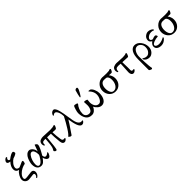

<svg xmlns="http://www.w3.org/2000/svg" viewBox="385 -2345 4232 4232"><g transform="rotate(-45 2501.5 -229.0)"><path d="M85.9 -76.2Q85.9 -39.1 130.9 -39.1Q164.1 -39.1 225.1 -48.8Q286.1 -58.6 308.6 -58.6Q342.8 -58.6 360.8 -37.6Q378.9 -16.6 378.9 9.8Q378.9 84 313.5 127Q308.6 127 299.8 122.6Q291 118.2 291 112.3Q332 85.9 332 43Q332 12.7 295.9 12.7Q279.3 12.7 229.5 20.5Q179.7 28.3 155.3 28.3Q104.5 28.3 70.8 -3.4Q37.1 -35.2 37.1 -83Q37.1 -129.9 71.8 -189.5Q106.4 -249 150.4 -276.4Q66.4 -293.9 66.4 -377.9Q66.4 -460 144.5 -543.9Q141.6 -543.9 136.2 -544.4Q130.9 -544.9 117.7 -547.4Q104.5 -549.8 94.2 -554.7Q84 -559.6 75.7 -569.3Q67.4 -579.1 67.4 -591.8Q67.4 -616.2 85 -637.2Q102.5 -658.2 116.7 -666Q130.9 -673.8 140.6 -676.8Q147.5 -676.8 155.3 -670.4Q163.1 -664.1 163.1 -660.2Q151.4 -653.3 142.1 -639.2Q132.8 -625 132.8 -613.3Q132.8 -578.1 173.8 -578.1Q275.4 -657.2 325.2 -657.2Q340.8 -657.2 348.1 -639.2Q355.5 -621.1 355.5 -606.4Q355.5 -590.8 319.8 -572.3Q284.2 -553.7 244.1 -543.9Q204.1 -521.5 162.1 -469.7Q120.1 -418 120.1 -366.2Q120.1 -339.8 142.6 -324.2Q165 -308.6 196.3 -308.6Q204.1 -308.6 262.7 -336.9Q321.3 -365.2 333 -365.2Q353.5 -365.2 353.5 -345.7Q353.5 -327.1 346.7 -307.6Q339.8 -288.1 332 -282.2Q287.1 -276.4 231.4 -249Q175.8 -221.7 130.9 -173.8Q85.9 -126 85.9 -76.2Z M734.4 -138.7Q740.2 -98.6 752 -84.5Q763.7 -70.3 784.2 -70.3Q806.6 -70.3 831.1 -86.9Q855.5 -103.5 860.4 -114.3Q865.2 -112.3 869.1 -104.5Q873 -96.7 873 -91.8Q873 -76.2 850.1 -36.6Q827.1 2.9 795.9 2.9Q765.6 2.9 739.3 -30.3Q712.9 -63.5 709 -100.6Q669.9 -44.9 637.7 -18.1Q605.5 8.8 563.5 8.8Q503.9 8.8 468.3 -34.2Q432.6 -77.1 432.6 -159.2Q432.6 -188.5 442.9 -231Q453.1 -273.4 473.1 -318.8Q493.2 -364.3 528.8 -395.5Q564.5 -426.8 608.4 -426.8Q648.4 -426.8 688 -381.3Q727.5 -335.9 727.5 -272.5Q739.3 -300.8 750.5 -332Q761.7 -363.3 771.5 -390.1Q781.2 -417 784.2 -425.8Q798.8 -425.8 818.8 -408.7Q838.9 -391.6 838.9 -373Q838.9 -337.9 801.8 -259.8Q791 -238.3 774.4 -208Q757.8 -177.7 746.1 -158.2ZM619.1 -361.3Q588.9 -361.3 558.1 -320.3Q527.3 -279.3 508.8 -221.2Q490.2 -163.1 490.2 -112.3Q490.2 -70.3 504.4 -50.3Q518.6 -30.3 541 -30.3Q586.9 -30.3 642.1 -106Q697.3 -181.6 697.3 -213.9Q697.3 -276.4 676.8 -318.8Q656.2 -361.3 619.1 -361.3Z M1093.8 -347.7Q1066.4 -28.3 1046.9 0Q1037.1 2.9 1026.4 2.9Q1010.7 2.9 996.6 -12.7Q982.4 -28.3 982.4 -36.1Q998 -61.5 1008.3 -84.5Q1018.6 -107.4 1024.4 -139.2Q1030.3 -170.9 1032.7 -191.4Q1035.2 -211.9 1039.6 -264.2Q1043.9 -316.4 1046.9 -349.6Q988.3 -349.6 971.7 -342.8Q942.4 -329.1 942.4 -283.2Q942.4 -276.4 944.3 -268.6Q944.3 -264.6 936 -261.7Q927.7 -258.8 922.9 -258.8Q917 -266.6 910.6 -285.2Q904.3 -303.7 904.3 -315.4Q904.3 -349.6 918.5 -373Q932.6 -396.5 956.1 -406.7Q979.5 -417 999 -420.4Q1018.6 -423.8 1039.1 -423.8Q1080.1 -423.8 1145.5 -418.9Q1210.9 -414.1 1260.7 -414.1Q1345.7 -414.1 1381.8 -433.6Q1396.5 -430.7 1401.4 -419.9Q1401.4 -407.2 1385.7 -372.6Q1370.1 -337.9 1350.6 -337.9Q1293 -337.9 1256.8 -340.8Q1258.8 -234.4 1279.3 -108.4Q1287.1 -58.6 1327.1 -58.6Q1351.6 -58.6 1358.4 -63.5Q1365.2 -58.6 1365.2 -46.9Q1365.2 -38.1 1342.3 -17.6Q1319.3 2.9 1295.9 2.9Q1235.4 2.9 1226.6 -86.9Q1209 -260.7 1210 -344.7Q1179.7 -347.7 1093.8 -347.7Z M1740.2 -345.7Q1760.7 -188.5 1787.1 -129.9Q1820.3 -58.6 1877 -58.6Q1895.5 -58.6 1905.3 -63.5Q1913.1 -60.5 1913.1 -50.8Q1913.1 -50.8 1913.1 -44.9Q1882.8 2.9 1841.8 2.9Q1826.2 2.9 1812.5 -3.9Q1798.8 -10.7 1787.6 -24.4Q1776.4 -38.1 1767.1 -53.2Q1757.8 -68.4 1750.5 -91.3Q1743.2 -114.3 1737.3 -132.3Q1731.4 -150.4 1726.1 -176.8Q1720.7 -203.1 1717.8 -219.2Q1714.8 -235.4 1710.9 -260.7Q1707 -286.1 1705.1 -294.9Q1685.5 -254.9 1506.8 4.9Q1497.1 7.8 1486.3 7.8Q1470.7 7.8 1452.1 -7.8Q1433.6 -23.4 1433.6 -31.2Q1467.8 -44.9 1544.4 -165.5Q1621.1 -286.1 1685.5 -414.1Q1685.5 -494.1 1657.7 -552.2Q1629.9 -610.4 1594.7 -610.4Q1578.1 -610.4 1562 -600.6Q1545.9 -590.8 1539.1 -581.1Q1535.2 -581.1 1529.3 -590.8Q1526.4 -596.7 1526.4 -601.6Q1536.1 -633.8 1562 -656.7Q1587.9 -679.7 1617.2 -679.7Q1643.6 -679.7 1664.6 -648.9Q1685.5 -618.2 1700.2 -561Q1714.8 -503.9 1723.1 -456.5Q1731.4 -409.2 1740.2 -345.7Z M2315.4 -659.2Q2340.8 -659.2 2340.8 -636.7Q2340.8 -604.5 2297.4 -530.8Q2253.9 -457 2244.1 -453.1H2241.2Q2238.3 -453.1 2233.9 -456.1Q2229.5 -459 2229.5 -461.9Q2229.5 -471.7 2243.7 -534.7Q2257.8 -597.7 2270.5 -634.8Q2273.4 -642.6 2288.1 -650.9Q2302.7 -659.2 2315.4 -659.2ZM2425.8 -59.6Q2469.7 -59.6 2503.9 -117.7Q2538.1 -175.8 2538.1 -244.1Q2538.1 -292 2517.6 -332Q2497.1 -372.1 2476.6 -393.1Q2456.1 -414.1 2456.1 -415Q2456.1 -423.8 2469.7 -425.8Q2484.4 -426.8 2509.8 -419.9Q2548.8 -398.4 2574.7 -337.9Q2600.6 -277.3 2600.6 -224.6Q2600.6 -114.3 2558.1 -51.8Q2515.6 10.7 2449.2 10.7Q2393.6 10.7 2348.6 -30.8Q2303.7 -72.3 2289.1 -109.4Q2270.5 -60.5 2231.9 -27.3Q2193.4 5.9 2144.5 5.9Q2046.9 5.9 2001 -64Q1955.1 -133.8 1955.1 -240.2Q1955.1 -275.4 1975.1 -340.3Q1995.1 -405.3 2005.9 -417Q2013.7 -422.9 2031.2 -422.9Q2041 -422.9 2070.3 -415Q2099.6 -407.2 2099.6 -398.4Q2099.6 -385.7 2095.7 -381.8Q2064.5 -350.6 2039.6 -291Q2014.6 -231.4 2014.6 -164.1Q2014.6 -116.2 2045.9 -87.4Q2077.1 -58.6 2124 -58.6Q2174.8 -58.6 2199.7 -107.9Q2224.6 -157.2 2224.6 -218.8Q2224.6 -239.3 2222.2 -276.9Q2219.7 -314.5 2219.7 -317.4Q2224.6 -327.1 2247.1 -327.1Q2256.8 -327.1 2281.2 -318.8Q2305.7 -310.5 2311.5 -303.7Q2311.5 -294.9 2307.6 -266.6Q2303.7 -238.3 2303.7 -222.7Q2303.7 -157.2 2335.9 -108.4Q2368.2 -59.6 2425.8 -59.6Z M2885.7 -422.9Q2907.2 -422.9 2934.6 -419.9Q2961.9 -417 3015.6 -417Q3072.3 -417 3092.8 -420.9Q3113.3 -424.8 3131.8 -434.6Q3146.5 -431.6 3151.4 -420.9Q3151.4 -409.2 3135.7 -378.4Q3120.1 -347.7 3100.6 -347.7Q3085.9 -347.7 3073.7 -348.1Q3061.5 -348.6 3048.3 -349.6Q3035.2 -350.6 3025.4 -350.6Q3045.9 -331.1 3062.5 -291Q3079.1 -251 3079.1 -206.1Q3079.1 -112.3 3022.5 -52.2Q2965.8 7.8 2883.8 7.8Q2793 7.8 2737.3 -55.2Q2681.6 -118.2 2681.6 -206.1Q2681.6 -297.9 2743.2 -360.4Q2804.7 -422.9 2885.7 -422.9ZM2876 -356.4Q2820.3 -356.4 2791 -311.5Q2761.7 -266.6 2761.7 -193.4Q2761.7 -127 2787.1 -78.6Q2812.5 -30.3 2862.3 -30.3Q2925.8 -30.3 2964.8 -89.8Q3003.9 -149.4 3003.9 -232.4Q3003.9 -309.6 2963.9 -343.8Q2948.2 -356.4 2876 -356.4Z M3438.5 -345.7Q3438.5 -310.5 3439.9 -260.3Q3441.4 -210 3441.9 -184.6Q3442.4 -159.2 3441.4 -98.6Q3440.4 -58.6 3476.6 -58.6Q3501 -58.6 3507.8 -63.5Q3514.6 -58.6 3514.6 -46.9Q3514.6 -38.1 3491.7 -17.6Q3468.8 2.9 3445.3 2.9Q3412.1 2.9 3394 -22.5Q3376 -47.9 3376 -86.9Q3376 -96.7 3378.4 -138.7Q3380.9 -180.7 3384.3 -244.1Q3387.7 -307.6 3389.6 -348.6Q3380.9 -348.6 3360.8 -350.6Q3340.8 -352.5 3335 -352.5Q3314.5 -352.5 3307.1 -352.5Q3299.8 -352.5 3281.2 -349.1Q3262.7 -345.7 3254.9 -338.9Q3247.1 -332 3239.7 -317.9Q3232.4 -303.7 3232.4 -283.2Q3232.4 -276.4 3234.4 -268.6Q3234.4 -264.6 3226.1 -261.7Q3217.8 -258.8 3212.9 -258.8Q3207 -266.6 3200.7 -285.2Q3194.3 -303.7 3194.3 -315.4Q3194.3 -349.6 3209.5 -373Q3224.6 -396.5 3249 -406.7Q3273.4 -417 3292.5 -420.4Q3311.5 -423.8 3330.1 -423.8Q3365.2 -423.8 3422.9 -418.9Q3480.5 -414.1 3523.4 -414.1Q3597.7 -414.1 3628.9 -433.6Q3640.6 -430.7 3645.5 -419.9Q3645.5 -407.2 3631.8 -372.6Q3618.2 -337.9 3601.6 -337.9Q3583 -337.9 3438.5 -345.7Z M4090.8 -175.8Q4090.8 -95.7 4043.5 -44.9Q3996.1 5.9 3940.4 5.9Q3850.6 5.9 3808.6 -60.5Q3806.6 -67.4 3806.6 -83Q3806.6 -93.8 3811.5 -93.8Q3812.5 -93.8 3824.2 -84Q3835.9 -74.2 3860.4 -64.9Q3884.8 -55.7 3916 -55.7Q3958 -55.7 3997.1 -100.6Q4036.1 -145.5 4036.1 -220.7Q4036.1 -285.2 3997.1 -325.2Q3958 -365.2 3917 -365.2Q3855.5 -365.2 3819.3 -302.2Q3783.2 -239.3 3785.2 -160.2Q3785.2 -141.6 3787.1 -86.9Q3789.1 -32.2 3790 0Q3791 50.8 3798.3 120.6Q3805.7 190.4 3811.5 206.1Q3799.8 222.7 3787.1 222.7Q3780.3 222.7 3754.4 210Q3728.5 197.3 3728.5 187.5V-137.7Q3728.5 -278.3 3773.4 -350.6Q3818.4 -422.9 3889.6 -422.9Q3974.6 -422.9 4032.7 -345.7Q4090.8 -268.6 4090.8 -175.8Z M4200.2 -110.4Q4200.2 -85.9 4228.5 -70.3Q4256.8 -54.7 4295.9 -54.7Q4320.3 -54.7 4345.2 -59.6Q4370.1 -64.5 4389.2 -71.8Q4408.2 -79.1 4423.3 -86.4Q4438.5 -93.8 4447.8 -98.6Q4457 -103.5 4458 -103.5Q4463.9 -103.5 4463.9 -96.7Q4463.9 -84 4460.9 -75.2Q4395.5 4.9 4310.5 4.9Q4245.1 4.9 4205.6 -23.4Q4166 -51.8 4166 -101.6Q4166 -157.2 4232.4 -207Q4174.8 -236.3 4174.8 -285.2Q4174.8 -349.6 4220.7 -387.2Q4266.6 -424.8 4313.5 -424.8Q4378.9 -424.8 4431.6 -377.9Q4434.6 -373 4434.6 -367.2Q4434.6 -354.5 4429.7 -349.6Q4400.4 -366.2 4358.4 -366.2Q4300.8 -366.2 4259.3 -335.9Q4217.8 -305.7 4217.8 -273.4Q4217.8 -252.9 4237.3 -241.2Q4256.8 -229.5 4273.4 -229.5Q4328.1 -251 4352.5 -251Q4360.4 -251 4372.1 -247.1Q4395.5 -227.5 4395.5 -207Q4395.5 -193.4 4387.7 -193.4Q4327.1 -193.4 4263.7 -167.5Q4200.2 -141.6 4200.2 -110.4Z M4715.8 -422.9Q4737.3 -422.9 4764.6 -419.9Q4792 -417 4845.7 -417Q4902.3 -417 4922.9 -420.9Q4943.4 -424.8 4961.9 -434.6Q4976.6 -431.6 4981.4 -420.9Q4981.4 -409.2 4965.8 -378.4Q4950.2 -347.7 4930.7 -347.7Q4916 -347.7 4903.8 -348.1Q4891.6 -348.6 4878.4 -349.6Q4865.2 -350.6 4855.5 -350.6Q4876 -331.1 4892.6 -291Q4909.2 -251 4909.2 -206.1Q4909.2 -112.3 4852.5 -52.2Q4795.9 7.8 4713.9 7.8Q4623 7.8 4567.4 -55.2Q4511.7 -118.2 4511.7 -206.1Q4511.7 -297.9 4573.2 -360.4Q4634.8 -422.9 4715.8 -422.9ZM4706.1 -356.4Q4650.4 -356.4 4621.1 -311.5Q4591.8 -266.6 4591.8 -193.4Q4591.8 -127 4617.2 -78.6Q4642.6 -30.3 4692.4 -30.3Q4755.9 -30.3 4794.9 -89.8Q4834 -149.4 4834 -232.4Q4834 -309.6 4793.9 -343.8Q4778.3 -356.4 4706.1 -356.4Z"/></g></svg>

Font: Crimson Text
Style: Roman
Weight: 400
Version: Version 0.13